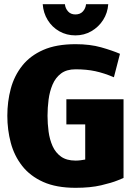

<svg xmlns="http://www.w3.org/2000/svg" viewBox="-20 -887 655 917"><path d="M297 -413H570V-37Q570 -37 542 -25.5Q514 -14 463 -2Q412 10 341 10Q249 10 186.5 -18Q124 -46 86 -94.5Q48 -143 31.5 -205Q15 -267 15 -334Q15 -402 31.5 -463.5Q48 -525 86 -573Q124 -621 186.5 -648.5Q249 -676 341 -676Q410 -676 463 -661Q516 -646 553 -630L524 -518Q477 -538 435 -547Q393 -556 341 -556Q298 -556 271.5 -536Q245 -516 231 -483Q217 -450 212 -411Q207 -372 207 -334Q207 -297 212 -259Q217 -221 231 -189.5Q245 -158 271.5 -139Q298 -120 341 -120Q353 -120 364.5 -121.5Q376 -123 387 -125V-293H297ZM290 -867Q292 -847 305 -832.5Q318 -818 340 -818Q363 -818 376 -832.5Q389 -847 391 -867H497Q494 -825 472.5 -791.5Q451 -758 416.5 -738Q382 -718 340 -718Q298 -718 263.5 -737.5Q229 -757 208 -791Q187 -825 184 -867Z"/></svg>

Font: Epunda Sans Black
Style: Regular
Weight: 900
Designer: Simon Atzbach
Foundry: typofactur
Version: Version 2.204; ttfautohint (v1.8.4.7-5d5b)